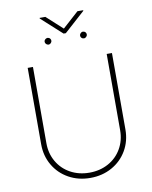

<svg xmlns="http://www.w3.org/2000/svg" viewBox="-105 -1068 917 1157"><g transform="rotate(-10 353.5 -489.5)"><path d="M611.3 -707V-239.3Q611.3 -168.5 577.9 -111.1Q544.4 -53.7 485.6 -21Q426.8 11.7 353.5 11.7Q280.3 11.7 221.4 -21Q162.6 -53.7 129.2 -111.1Q95.7 -168.5 95.7 -239.3V-707H127.9V-240.2Q127.9 -177.7 157 -127.4Q186 -77.1 237.5 -48.8Q289.1 -20.5 353.5 -20.5Q418 -20.5 469.5 -48.8Q521 -77.1 550 -127.4Q579.1 -177.7 579.1 -240.2V-707ZM223.6 -843.8Q223.6 -849.6 225.6 -852.5Q228.5 -857.9 233.9 -861.1Q239.3 -864.3 245.1 -864.3Q247.1 -864.3 252.9 -862.3Q257.8 -860.4 261.2 -855.2Q264.6 -850.1 264.6 -844.7Q264.6 -838.9 262.7 -835.9Q259.8 -830.1 254.9 -826.7Q250 -823.2 244.1 -823.2Q242.2 -823.2 236.3 -825.2Q230.5 -828.1 227.1 -833Q223.6 -837.9 223.6 -843.8ZM440.4 -842.8Q440.4 -848.6 442.4 -851.6Q445.3 -857.4 450.2 -860.8Q455.1 -864.3 460.9 -864.3Q463.9 -864.3 469.7 -862.3Q474.6 -860.4 478 -855.2Q481.4 -850.1 481.4 -844.7Q481.4 -838.9 479.5 -835.9Q476.6 -830.1 471.4 -826.7Q466.3 -823.2 460.9 -823.2Q458 -823.2 452.1 -825.2Q447.3 -827.1 443.8 -832.3Q440.4 -837.4 440.4 -842.8ZM351.6 -902.3 450.2 -991.2H485.4V-987.3L358.4 -873H344.7L218.8 -987.3V-991.2H253.9Z"/></g></svg>

Font: Pretendard GOV Thin
Style: Regular
Weight: 100
Designer: Base glyphs from Inter by Rasmus Andersson; Hangeul glyphs from Noto Sans CJK(Source Han Sans) by Jang Soo-young and Kan
Foundry: Kil Hyung-jin
Version: Version 1.309